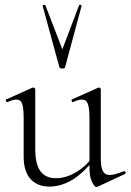

<svg xmlns="http://www.w3.org/2000/svg" viewBox="-20 -750 530 779"><path d="M180 7Q132 7 104 -23.5Q76 -54 76 -115V-270Q76 -311 70 -328.5Q64 -346 47 -346Q32 -346 11 -336Q7 -334 4.5 -340Q2 -346 6 -347L111 -394Q113 -395 115 -395Q117 -395 120 -393Q123 -391 123 -388V-145Q123 -84 144 -55.5Q165 -27 207 -27Q248 -27 289 -51.5Q330 -76 361 -119L366 -108Q317 -46 272 -19.5Q227 7 180 7ZM389 -388V-105Q389 -71 397.5 -55.5Q406 -40 426 -40Q437 -40 450 -44Q463 -48 482 -55Q487 -57 489 -51.5Q491 -46 487 -44L375 8Q373 9 371 9Q364 9 353.5 -11.5Q343 -32 343 -71V-270Q343 -311 336.5 -328.5Q330 -346 313 -346Q298 -346 277 -336Q273 -334 271 -340Q269 -346 273 -347L378 -394Q380 -395 381 -395Q383 -395 386 -393Q389 -391 389 -388ZM153 -726Q152 -729 157.5 -730Q163 -731 164 -729L233 -550L301 -729Q302 -731 307.5 -730Q313 -729 311 -726L244 -477Q243 -472 233 -472Q223 -472 221 -477Z"/></svg>

Font: Cormorant Infant Light
Style: Regular
Weight: 300
Designer: Christian Thalmann (Catharsis Fonts)
Foundry: Catharsis Fonts
Version: Version 4.001